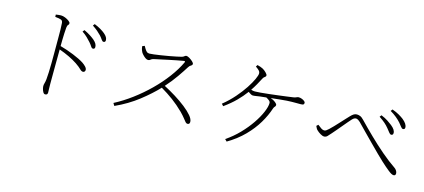

<svg xmlns="http://www.w3.org/2000/svg" viewBox="-61 -1295 4112 1861"><g transform="rotate(15 1995.0 -364.5)"><path d="M328.1 -711.9 327.1 -734.9Q345.2 -737.3 356.9 -738.8Q368.7 -740.2 378.9 -740.2Q398.4 -740.2 421.4 -731Q444.3 -721.7 460.7 -709.2Q477.1 -696.8 477.1 -687Q477.1 -674.8 468.8 -668Q460.4 -661.1 458 -638.2Q455.6 -611.8 454.1 -578.6Q452.6 -545.4 451.9 -512Q451.2 -478.5 451.2 -452.1Q521.5 -432.6 588.1 -405.5Q654.8 -378.4 695.8 -352.1Q714.8 -339.4 730.5 -323Q746.1 -306.6 746.1 -291Q746.1 -282.2 740.7 -274.7Q735.4 -267.1 724.1 -267.1Q709 -267.1 692.4 -284.4Q675.8 -301.8 636.2 -329.1Q560.1 -379.4 451.2 -418Q451.2 -394 450.7 -353Q450.2 -312 450 -262.7Q449.7 -213.4 449.5 -163.8Q449.2 -114.3 449.2 -73.2Q449.2 -41.5 450.2 -20Q451.2 1.5 451.2 15.1Q451.2 39.1 426.8 39.1Q414.6 39.1 406 24.4Q397.5 9.8 393.3 -7.6Q389.2 -24.9 389.2 -34.2Q389.2 -48.8 394 -64Q398.9 -79.1 401.9 -106Q404.8 -133.8 406.5 -177Q408.2 -220.2 408.7 -268.8Q409.2 -317.4 409.2 -362.1Q409.2 -406.7 409.2 -438Q409.2 -477.5 409.2 -521.7Q409.2 -565.9 408.7 -605.5Q408.2 -645 405.8 -670.9Q404.3 -694.3 387.5 -701.2Q370.6 -708 328.1 -711.9ZM620.1 -643.1 634.8 -661.1Q671.9 -643.6 697.8 -626.7Q723.6 -609.9 741.2 -595.2Q761.2 -577.6 770 -561.8Q778.8 -545.9 778.8 -529.8Q778.8 -508.8 759.8 -508.8Q748 -508.8 738 -525.1Q728 -541.5 710.9 -561Q694.3 -579.6 673.3 -600.3Q652.3 -621.1 620.1 -643.1ZM702.1 -725.1 715.8 -743.2Q752.9 -728 779.3 -712.4Q805.7 -696.8 823.2 -682.1Q843.3 -665.5 852.1 -650.1Q860.8 -634.8 860.8 -620.1Q860.8 -599.1 841.8 -599.1Q830.6 -599.1 820.3 -614.7Q810.1 -630.4 793 -649.9Q774.9 -668.9 754.2 -686.5Q733.4 -704.1 702.1 -725.1Z M1215.3 -655.8 1238.3 -665Q1245.1 -653.8 1253.2 -639.6Q1261.2 -625.5 1272.5 -614.7Q1283.7 -604 1300.3 -604Q1314.9 -604 1345.5 -607.9Q1376 -611.8 1414.6 -617.7Q1453.1 -623.5 1492.2 -630.6Q1531.2 -637.7 1563.5 -644.5Q1595.7 -651.4 1613.3 -655.8Q1627.4 -659.7 1636.2 -667.7Q1645 -675.8 1654.3 -675.8Q1666.5 -675.8 1685.5 -664.6Q1704.6 -653.3 1719.5 -639.2Q1734.4 -625 1734.4 -616.2Q1734.4 -604 1720.7 -596.7Q1707 -589.4 1697.3 -573.2Q1672.4 -532.7 1627.7 -468.3Q1583 -403.8 1526.4 -340.8Q1585.9 -310.1 1644.3 -273.7Q1702.6 -237.3 1750.2 -200Q1797.9 -162.6 1826.7 -128.4Q1855.5 -94.2 1855.5 -66.9Q1855.5 -42 1833 -42Q1822.3 -42 1812.7 -52.7Q1803.2 -63.5 1786.9 -84.7Q1770.5 -106 1740.2 -137.2Q1683.1 -193.4 1625.5 -235.8Q1567.9 -278.3 1503.4 -315.9Q1433.6 -241.7 1332.8 -162.8Q1231.9 -84 1104 -25.9L1088.4 -51.8Q1176.3 -97.7 1261.5 -161.1Q1346.7 -224.6 1422.1 -298.8Q1497.6 -373 1557.1 -452.6Q1616.7 -532.2 1653.3 -609.9Q1659.7 -625.5 1641.1 -622.1Q1609.9 -616.7 1569.8 -608.9Q1529.8 -601.1 1488.8 -592.3Q1447.8 -583.5 1413.1 -575.9Q1378.4 -568.4 1357.4 -564Q1341.8 -560.5 1334.2 -555.2Q1326.7 -549.8 1320.6 -545.4Q1314.5 -541 1303.2 -541Q1291.5 -541 1277.1 -551Q1262.7 -561 1250 -574.7Q1237.3 -588.4 1231.4 -599.1Q1227.5 -606 1222.4 -620.4Q1217.3 -634.8 1215.3 -655.8Z M2331.1 -750 2342.3 -768.1Q2357.9 -764.2 2373 -759.3Q2388.2 -754.4 2397.5 -749Q2416 -739.3 2434.1 -721.4Q2452.1 -703.6 2452.1 -692.9Q2452.1 -681.2 2441.2 -675Q2430.2 -668.9 2423.3 -655.8Q2405.8 -621.6 2386.7 -587.9Q2367.7 -554.2 2345.2 -521Q2366.2 -514.2 2383.3 -514.2Q2401.4 -514.2 2438.5 -517.3Q2475.6 -520.5 2521.2 -525.6Q2566.9 -530.8 2612.3 -536.4Q2657.7 -542 2693.8 -546.9Q2730 -551.8 2747.1 -554.2Q2768.1 -556.6 2778.3 -560.3Q2788.6 -564 2794.9 -566.9Q2801.3 -569.8 2810.1 -569.8Q2824.7 -569.8 2840.6 -564Q2856.4 -558.1 2867.4 -549.3Q2878.4 -540.5 2878.4 -532.2Q2878.4 -520.5 2872.3 -515.1Q2866.2 -509.8 2842.3 -509.8Q2828.6 -509.8 2805.2 -510Q2781.7 -510.3 2755.1 -509.8Q2728.5 -509.3 2706.1 -507.8Q2680.7 -506.3 2637.5 -501.7Q2594.2 -497.1 2549.3 -492.2Q2579.1 -481.4 2598.1 -466.1Q2617.2 -450.7 2617.2 -439.9Q2617.2 -428.7 2609.4 -422.1Q2601.6 -415.5 2596.2 -399.9Q2572.3 -326.2 2526.9 -249.8Q2481.4 -173.3 2411.9 -102.5Q2342.3 -31.7 2245.1 25.9L2225.1 5.9Q2296.9 -42.5 2356.4 -104.2Q2416 -166 2459.5 -230Q2502.9 -293.9 2526.6 -349.9Q2550.3 -405.8 2550.3 -441.9Q2550.3 -455.6 2537.6 -466.3Q2524.9 -477.1 2506.3 -486.8L2443.4 -480Q2424.3 -477.5 2406.5 -474.4Q2388.7 -471.2 2374 -471.2Q2365.2 -471.2 2352.5 -478.3Q2339.8 -485.4 2327.1 -495.1Q2289.6 -443.8 2240.7 -394.8Q2191.9 -345.7 2124 -296.9L2105.5 -316.9Q2169.4 -368.7 2220 -426.8Q2270.5 -484.9 2305.9 -538.8Q2341.3 -592.8 2359.9 -633.8Q2378.4 -674.8 2378.4 -692.9Q2378.4 -709.5 2366 -722.2Q2353.5 -734.9 2331.1 -750Z M3768.1 -451.2Q3756.3 -451.2 3745.4 -466.3Q3734.4 -481.4 3716.3 -502.9Q3697.3 -526.4 3675 -545.9Q3652.8 -565.4 3615.2 -590.8L3629.4 -608.9Q3669.9 -592.3 3697 -574.2Q3724.1 -556.2 3742.2 -542Q3790.5 -503.4 3787.1 -469.2Q3785.6 -451.2 3768.1 -451.2ZM3864.3 -534.2Q3853 -534.2 3842.5 -548.8Q3832 -563.5 3813.5 -585Q3793.9 -607.4 3766.4 -630.1Q3738.8 -652.8 3704.1 -672.9L3718.3 -690.9Q3760.3 -675.8 3788.6 -659.2Q3816.9 -642.6 3834.5 -628.9Q3883.3 -589.4 3883.3 -554.2Q3883.3 -534.2 3864.3 -534.2ZM3069.3 -307.1Q3061 -314.5 3055.7 -325Q3050.3 -335.4 3045.4 -346.2L3062 -361.8Q3081.1 -345.7 3098.4 -334.5Q3115.7 -323.2 3129.4 -323.2Q3139.6 -323.2 3149.7 -329.8Q3159.7 -336.4 3173.3 -349.1Q3189.9 -364.3 3212.2 -387.7Q3234.4 -411.1 3258.1 -436.8Q3281.7 -462.4 3302.5 -484.9Q3323.2 -507.3 3336.4 -521Q3350.6 -536.1 3365.2 -545.7Q3379.9 -555.2 3397.5 -555.2Q3413.6 -555.2 3430.7 -548.6Q3447.8 -542 3468.3 -520Q3528.8 -457 3598.9 -388.9Q3668.9 -320.8 3741.5 -258.5Q3814 -196.3 3881.3 -150.9Q3894.5 -142.1 3903.3 -128.2Q3912.1 -114.3 3912.1 -100.1Q3912.1 -78.1 3891.1 -78.1Q3873 -78.1 3837.9 -106.2Q3802.7 -134.3 3756.3 -176.8Q3731.9 -199.2 3692.1 -238.5Q3652.3 -277.8 3606.4 -324.2Q3560.5 -370.6 3517.3 -414.6Q3474.1 -458.5 3443.4 -490.2Q3417 -515.1 3399.4 -515.1Q3391.1 -515.1 3381.6 -510.5Q3372.1 -505.9 3360.4 -493.2Q3348.6 -480.5 3329.1 -457.5Q3309.6 -434.6 3287.1 -407.7Q3264.6 -380.9 3243.7 -356.2Q3222.7 -331.5 3208 -314.9Q3189 -292.5 3175.5 -279.3Q3162.1 -266.1 3144 -266.1Q3127.9 -266.1 3105.7 -279.5Q3083.5 -293 3069.3 -307.1Z"/></g></svg>

Font: Source Han Serif CN ExtraLight
Style: Regular
Weight: 250
Designer: Ryoko NISHIZUKA  (kana & ideographs); Frank Grießhammer (Latin, Greek & Cyrillic); Wenlong ZHANG  (bopomofo); Sandoll Co
Foundry: Adobe Systems Incorporated
Version: Version 1.001;PS 1.001;hotconv 16.6.54;makeotf.lib2.5.65590